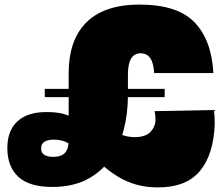

<svg xmlns="http://www.w3.org/2000/svg" viewBox="-20 -804 976 836"><path d="M697 -417V-381H175V-417ZM588 -784Q752.5 -784 827 -706.8Q901.5 -629.5 909 -486H651Q649 -529 634.5 -550.5Q620 -572 592 -572Q578.5 -572 568.2 -566.2Q558 -560.5 551 -549Q544 -537.5 540.5 -520Q537 -502.5 537 -479V-388Q537 -308 517.8 -236Q498.5 -164 458.8 -108.8Q419 -53.5 356.8 -21.8Q294.5 10 208 10Q107 10 59.5 -34.5Q12 -79 12 -159Q12 -237 57.5 -277.2Q103 -317.5 187 -316L215 -196Q159 -196 159 -158Q159 -138 173.2 -129.5Q187.5 -121 212 -121Q247.5 -121 263.2 -138.8Q279 -156.5 279 -194V-487Q279 -555.5 297.5 -610.5Q316 -665.5 353.8 -704.2Q391.5 -743 449.8 -763.5Q508 -784 588 -784ZM911 -325Q913.5 -310 914.2 -295.8Q915 -281.5 915 -265Q910.5 -131.5 850.5 -59.5Q790.5 12.5 666 12Q613 11.5 572.2 -0.5Q531.5 -12.5 499 -31.8Q466.5 -51 439 -73.8Q411.5 -96.5 385 -118L332 -135Q308 -162 280 -179Q252 -196 215 -196L187 -316Q258.5 -316 301 -289Q343.5 -262 374 -225L406 -271Q426.5 -259 446 -247.5Q465.5 -236 484.8 -227Q504 -218 524.2 -212.5Q544.5 -207 567 -207Q614.5 -207 635.8 -230.2Q657 -253.5 657 -282Q657 -289 656.2 -299.2Q655.5 -309.5 653 -320Z"/></svg>

Font: Hepta Slab ExtraLight Black
Style: Regular
Weight: 900
Version: Version 1.102